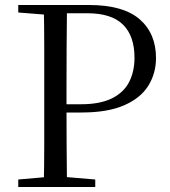

<svg xmlns="http://www.w3.org/2000/svg" viewBox="-20 -748 681 768"><path d="M53 0V-30L191 -42H218L361 -30V0ZM155 0Q157 -84 157 -168Q157 -252 157 -337V-391Q157 -476 157 -560.5Q157 -645 155 -728H248Q247 -645 246.5 -560.5Q246 -476 246 -391V-321Q246 -247 246.5 -165.5Q247 -84 248 0ZM202 -298V-331H304Q380 -331 427.5 -354.5Q475 -378 496.5 -420Q518 -462 518 -517Q518 -604 472 -649.5Q426 -695 329 -695H202V-728H336Q473 -728 538.5 -671Q604 -614 604 -516Q604 -455 573.5 -405.5Q543 -356 477 -327Q411 -298 306 -298ZM53 -698V-728H202V-687H191Z"/></svg>

Font: Noto Serif JP ExtraLight
Style: Regular
Weight: 400
Version: Version 2.003-H1;hotconv 1.1.1;makeotfexe 2.6.0